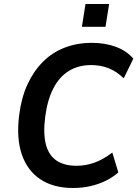

<svg xmlns="http://www.w3.org/2000/svg" viewBox="-20 -929 686 959"><path d="M345 10Q247 10 181.5 -33.5Q116 -77 88.5 -159Q61 -241 76 -356Q87 -442 117.5 -508Q148 -574 194.5 -620.5Q241 -667 303 -691Q365 -715 439 -715Q505 -715 559 -695Q613 -675 646 -636L598 -538Q563 -572 523 -588Q483 -604 435 -604Q372 -604 324.5 -575Q277 -546 247 -488.5Q217 -431 206 -347Q195 -263 209 -208.5Q223 -154 261.5 -127.5Q300 -101 362 -101Q408 -101 451.5 -116.5Q495 -132 541 -167L571 -68Q543 -43 507 -25.5Q471 -8 430 1Q389 10 345 10ZM389 -795 407 -909H525L507 -795Z"/></svg>

Font: Nunito Sans 10pt SemiCondensed
Style: Bold Italic
Weight: 700
Width: 4
Italic angle: -9°
Designer: Vernon Adams
Foundry: Vernon Adams
Version: Version 3.101;gftools[0.9.27]